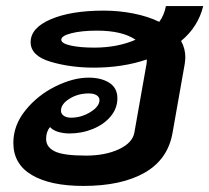

<svg xmlns="http://www.w3.org/2000/svg" viewBox="-20 -603 690 633"><path d="M577 -468Q591 -443 591 -414Q591 -408 589 -392L549 -166Q534 -78 457.5 -34Q381 10 255 10Q146 10 85 -26Q24 -62 24 -132Q24 -190 64 -239.5Q104 -289 162.5 -318Q221 -347 272 -347Q314 -347 340.5 -330Q367 -313 367 -279Q367 -246 345 -219.5Q323 -193 286.5 -178Q250 -163 209 -163Q190 -163 172.5 -168Q155 -173 145 -184Q132 -169 132 -145Q132 -118 160.5 -104Q189 -90 263 -90Q327 -90 372 -111Q417 -132 423 -166L463 -392Q464 -397 464 -407Q385 -380 289 -380Q212 -380 146.5 -399.5Q81 -419 81 -464Q81 -511 147.5 -539.5Q214 -568 322 -568Q372 -568 420 -558.5Q468 -549 505 -531Q521 -552 527 -583H650Q633 -514 577 -468ZM291 -446Q367 -446 427 -472Q383 -502 300 -502Q249 -502 215.5 -493.5Q182 -485 182 -472Q182 -460 212.5 -453Q243 -446 291 -446ZM181 -238Q181 -228 190 -221.5Q199 -215 214 -215Q248 -215 278 -233.5Q308 -252 308 -273Q308 -283 298.5 -289Q289 -295 273 -295Q237 -295 209 -277.5Q181 -260 181 -238Z"/></svg>

Font: KoHo
Style: Bold Italic
Weight: 700
Italic angle: -10°
Version: Version 1.000; ttfautohint (v1.6)